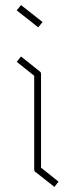

<svg xmlns="http://www.w3.org/2000/svg" viewBox="-20 -782 307 758"><path d="M142 -489V-120L211 -65L195 -44L120 -103Q115 -106 115 -113V-483L46 -538L63 -559L137 -500Q142 -497 142 -489ZM131 -674 46 -741 63 -762 148 -695Z"/></svg>

Font: Envoyer
Style: Regular
Weight: 400
Version: Version 0.1